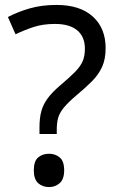

<svg xmlns="http://www.w3.org/2000/svg" viewBox="-20 -744 474 778"><path d="M140 -228Q140 -266 147.5 -293.5Q155 -321 173.5 -346Q192 -371 224 -398Q263 -431 284.5 -453Q306 -475 315 -496Q324 -517 324 -547Q324 -595 293 -621Q262 -647 203 -647Q154 -647 116 -634.5Q78 -622 43 -605L12 -675Q52 -696 100.5 -710Q149 -724 209 -724Q304 -724 356 -677Q408 -630 408 -549Q408 -504 393.5 -472.5Q379 -441 352.5 -414.5Q326 -388 290 -358Q257 -330 239.5 -309Q222 -288 216 -267.5Q210 -247 210 -218V-201H140ZM117 -54Q117 -91 134.5 -106Q152 -121 179 -121Q204 -121 222 -106Q240 -91 240 -54Q240 -18 222 -2Q204 14 179 14Q152 14 134.5 -2Q117 -18 117 -54Z"/></svg>

Font: Noto Sans Kaithi
Style: Regular
Weight: 400
Designer: Monotype Design Team
Foundry: Monotype Imaging Inc.
Version: Version 2.005; ttfautohint (v1.8.4.7-5d5b)